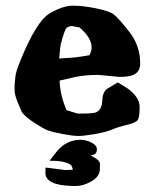

<svg xmlns="http://www.w3.org/2000/svg" viewBox="-20 -460 531 662"><path d="M227.5 181.2Q136.7 178.2 136.7 136.7Q136.7 136.7 136.7 136.2V117.7L207.5 126.5L231.4 125Q230.5 122.1 228.5 115.7Q226.6 106.9 209 101.1Q191.9 95.7 172.4 94.7L150.9 94.2L177.2 60.5Q210 22 258.3 22H260.3Q279.3 22.9 296.6 32.2Q314 41.5 314 54.2V55.7Q314 72.3 296.9 74.7Q294.9 75.2 292.5 75.7Q296.9 78.6 304.2 82.5Q324.7 93.3 324.7 106.4Q324.7 106.4 324.7 106.9L324.2 127Q321.3 151.4 293 166.5Q267.1 180.7 244.1 181.2ZM213.9 -260.3Q223.6 -260.3 244.9 -262.9Q266.1 -265.6 288.1 -269.5Q295.9 -283.2 295.9 -296.9Q295.9 -329.6 253.9 -365.7Q246.1 -366.2 234.4 -369.1Q231 -370.1 227.5 -370.1Q219.7 -370.1 211.9 -365.2Q204.1 -364.7 189 -305.2Q187 -293 184.1 -258.3Q208.5 -260.3 213.9 -260.3ZM256.3 -68.4Q302.7 -68.4 311.5 -72.8Q331.5 -82.5 332.5 -112.3Q333.5 -142.1 349.1 -153.8L386.2 -175.8L421.9 -153.8L422.4 -153.3Q461.4 -123.5 461.4 -91.8V-91.3V-90.8Q461.4 -58.6 455.8 -47.9Q450.2 -37.1 418.9 -29.8Q387.7 -22.5 367.4 -13.7Q347.2 -4.9 308.3 2Q269.5 8.8 250.5 8.8Q231.4 8.8 195.3 2Q159.2 -4.9 143.8 -11Q128.4 -17.1 98.6 -36.4Q68.8 -55.7 55.7 -72.8L39.6 -110.4Q30.3 -135.3 30.3 -148.9Q30.3 -149.4 30.3 -150.4V-167.5L32.7 -191.4Q33.2 -209.5 50.3 -251Q105.5 -386.7 150.9 -413.6Q196.3 -440.4 231.7 -440.4Q267.1 -440.4 311.3 -431.2Q355.5 -421.9 370.4 -411.6Q385.3 -401.4 424.3 -352.3Q463.4 -303.2 463.4 -241.2Q463.4 -217.3 447.5 -206.1Q431.6 -194.8 392.6 -194.8L319.3 -201.7Q272.9 -201.7 240.7 -194.8Q196.8 -185.1 185.5 -182.1Q187.5 -129.9 209.5 -80.1Q228.5 -74.2 247.6 -68.4Z"/></svg>

Font: Drukaatie burti
Style: Bold
Weight: 700
Version: Version 0.14